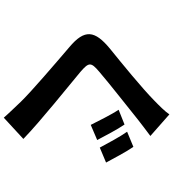

<svg xmlns="http://www.w3.org/2000/svg" viewBox="31 -892 937 1040"><g transform="rotate(90 500.0 -372.5)"><path d="M655 -578 575 -546C602 -506 636 -436 657 -395L739 -430C720 -466 681 -541 655 -578ZM776 -626 694 -592C722 -553 757 -486 780 -444L861 -478C841 -515 802 -589 776 -626ZM600 -821C585 -798 552 -765 524 -738C457 -672 322 -562 244 -499C145 -417 137 -362 236 -279C326 -202 477 -73 532 -16C560 14 591 45 618 76L733 -30C635 -125 445 -276 370 -339C317 -385 316 -396 369 -441C435 -498 565 -599 629 -651C653 -669 685 -695 717 -718Z"/></g></svg>

Font: Noto Sans CJK KR Bold
Style: Regular
Weight: 700
Designer: Ryoko NISHIZUKA (kana & ideographs); Paul D. Hunt (Latin, Greek & Cyrillic); Wenlong ZHANG (bopomofo); Sandoll Communica
Foundry: Adobe Systems Incorporated
Version: Version 1.004;PS 1.004;hotconv 1.0.82;makeotf.lib2.5.63406